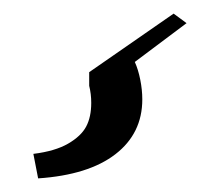

<svg xmlns="http://www.w3.org/2000/svg" viewBox="-20 -52 325 282"><path d="M254 -18 178 39Q183 50 186 65Q189 80 189 94Q189 144 149.5 174.5Q110 205 36 210L29 174Q61 170 80 159Q99 148 106.5 134Q114 120 114 99Q114 86 111 74V54L235 -32Z"/></svg>

Font: Myanglish
Style: Regular
Weight: 400
Designer: KyawKyaw ( MaYenGone)
Foundry: TattooFont3D
Version: Version 1.003 December 13, 2014